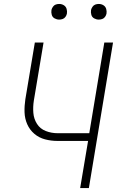

<svg xmlns="http://www.w3.org/2000/svg" viewBox="-20 -950 616 970"><path d="M385 0H429L551 -735H507L431 -277H271Q240 -277 211.5 -288Q183 -299 167 -324Q151 -349 148.5 -379.5Q146 -410 151 -442L200 -735H156L108 -448Q103 -415 104 -383Q105 -351 117.5 -322.5Q130 -294 153.5 -274Q177 -254 207.5 -246Q238 -238 271 -238H425ZM479 -851Q488 -851 496.5 -854Q505 -857 510.5 -864.5Q516 -872 518 -881Q520 -893 516.5 -905Q513 -917 502.5 -923.5Q492 -930 479 -930Q470 -930 461.5 -927Q453 -924 447.5 -916Q442 -908 440 -900Q438 -887 441.5 -875Q445 -863 456 -857Q467 -851 479 -851ZM279 -851Q288 -851 296.5 -854Q305 -857 310.5 -864.5Q316 -872 318 -881Q320 -893 316.5 -905Q313 -917 302.5 -923.5Q292 -930 279 -930Q270 -930 261.5 -927Q253 -924 247.5 -916Q242 -908 240 -900Q238 -887 241.5 -875Q245 -863 256 -857Q267 -851 279 -851Z"/></svg>

Font: Iosevka Sparkle Extralight
Style: Italic
Weight: 200
Italic angle: -9°
Designer: Belleve Invis
Foundry: Belleve Invis
Version: Version 4.5.0; ttfautohint (v1.8.3)